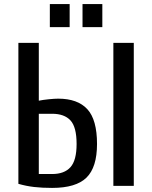

<svg xmlns="http://www.w3.org/2000/svg" viewBox="-20 -910 745 940"><path d="M235 10Q186 10 147 5.5Q108 1 70 -10V-700H170V-417Q189 -421 218 -424Q247 -427 265 -427Q360 -427 407.5 -375.5Q455 -324 455 -205Q455 -91 403.5 -40.5Q352 10 235 10ZM170 -58H235Q295 -58 325 -91.5Q355 -125 355 -205Q355 -288 325 -320.5Q295 -353 235 -353H170ZM535 0V-700H635V0ZM384 -777V-890H481V-777ZM224 -777V-890H321V-777Z"/></svg>

Font: Cuprum Medium
Style: Regular
Weight: 500
Designer: Jovanny Lemonad
Foundry: Jovanny Lemonad
Version: Version 3.000